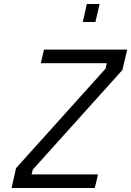

<svg xmlns="http://www.w3.org/2000/svg" viewBox="-20 -940 656 960"><path d="M394 -830 414 -920H478L457 -830ZM184 -624 200 -692H616L592 -590L144 -92L138 -68H470L454 0H38L60 -99L508 -597L514 -624Z"/></svg>

Font: Titillium Web
Style: Italic
Weight: 400
Italic angle: -13°
Version: Version 1.002;PS 57.000;hotconv 1.0.70;makeotf.lib2.5.55311